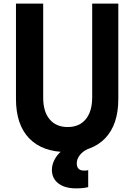

<svg xmlns="http://www.w3.org/2000/svg" viewBox="-20 -820 740 1058"><path d="M68 -800H218V-281Q218 -205 253.5 -162.5Q289 -120 353 -120Q417 -120 452.5 -163Q488 -206 488 -284V-800H632V-275Q632 -133 559 -57.5Q486 18 350 18Q214 18 141 -57.5Q68 -133 68 -275ZM399 218Q337 218 301.5 190.5Q266 163 266 116Q266 84 284.5 52.5Q303 21 336 0L399 -3L466 0Q437 13 420 34.5Q403 56 403 80Q403 120 443 120Q451 120 456.5 119.5Q462 119 466 117V211Q455 214 439 216Q423 218 399 218Z"/></svg>

Font: Martian Mono SemiBold
Style: Regular
Weight: 600
Monospace: yes
Designer: Roman Shamin
Foundry: Evil Martians
Version: Version 1.000; ttfautohint (v1.8.4.7-5d5b)